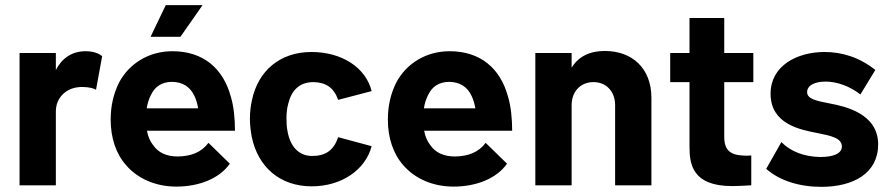

<svg xmlns="http://www.w3.org/2000/svg" viewBox="-20 -720 3462 746"><path d="M313 -521C257 -521 220 -492 197 -448V-514H56V0H197V-287C197 -341 237 -376 283 -381C289 -382 295 -382 301 -382C324 -382 345 -377 353 -371L377 -502C365 -511 346 -521 313 -521Z M767 -700H624L565 -577H681ZM671 -112C627 -112 595 -127 575 -156C563 -171 555 -190 551 -212H893C893 -259 888 -308 877 -344C847 -455 769 -521 650 -521C558 -521 482 -473 443 -400C421 -356 410 -309 410 -255C410 -184 431 -122 470 -78C514 -27 583 5 665 5C755 5 833 -27 873 -84L790 -165C762 -128 723 -113 671 -112ZM649 -402C690 -401 719 -383 736 -346C742 -333 747 -317 750 -299H550C553 -319 559 -337 567 -352C582 -384 610 -402 649 -402Z M1191 4C1307 4 1400 -60 1424 -152L1294 -187C1277 -137 1246 -114 1193 -114C1139 -114 1107 -153 1097 -211C1094 -226 1093 -243 1093 -260C1093 -279 1095 -300 1100 -317C1112 -368 1143 -401 1198 -401C1247 -400 1277 -379 1294 -332L1424 -366C1401 -458 1308 -518 1190 -518C1069 -518 983 -446 959 -331C954 -309 951 -284 951 -259C951 -235 954 -211 958 -189C982 -71 1068 4 1191 4Z M1748 -112C1704 -112 1672 -127 1652 -156C1640 -171 1632 -190 1628 -212H1970C1970 -259 1965 -308 1954 -344C1924 -455 1846 -521 1727 -521C1635 -521 1559 -473 1520 -400C1498 -356 1487 -309 1487 -255C1487 -184 1508 -122 1547 -78C1591 -27 1660 5 1742 5C1832 5 1910 -27 1950 -84L1867 -165C1839 -128 1800 -113 1748 -112ZM1726 -402C1767 -401 1796 -383 1813 -346C1819 -333 1824 -317 1827 -299H1627C1630 -319 1636 -337 1644 -352C1659 -384 1687 -402 1726 -402Z M2330 -522C2272 -522 2228 -501 2201 -457V-514H2060V0H2201V-311C2201 -365 2236 -401 2286 -401C2336 -401 2370 -364 2370 -311V0H2511V-340C2511 -454 2437 -522 2330 -522Z M2907 -401V-514H2794V-650H2659V-514H2584V-401H2659V-150C2659 -81 2671 3 2825 3C2841 3 2864 2 2899 0V-116C2893 -116 2886 -115 2880 -115C2874 -115 2869 -116 2863 -116C2803 -119 2794 -154 2794 -188V-401Z M3171 6C3296 6 3392 -47 3392 -159C3392 -280 3261 -307 3204 -318C3153 -328 3116 -335 3116 -362C3116 -389 3147 -403 3188 -403C3230 -403 3281 -386 3323 -353L3381 -448C3319 -498 3250 -518 3184 -518C3076 -518 2974 -464 2974 -356C2974 -237 3090 -216 3156 -203C3207 -193 3251 -184 3251 -151C3251 -124 3220 -110 3167 -110C3105 -111 3052 -131 3016 -168L2957 -64C3009 -18 3086 6 3171 6Z"/></svg>

Font: Arthouse Owned
Style: Bold
Weight: 700
Designer: Jeremy Tribby
Foundry: Tribby Type
Version: Version 1.000;PS 001.000;hotconv 1.0.88;makeotf.lib2.5.64775